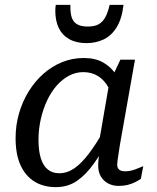

<svg xmlns="http://www.w3.org/2000/svg" viewBox="-20 -756 643 788"><path d="M487 -377 446 -321Q442 -364 426 -395Q410 -426 383.5 -443Q357 -460 322 -460Q291 -460 263.5 -445.5Q236 -431 213 -405Q190 -379 173.5 -344Q157 -309 147.5 -267.5Q138 -226 138 -182Q138 -137 147.5 -106.5Q157 -76 176 -60.5Q195 -45 223 -45Q256 -45 285.5 -65.5Q315 -86 345.5 -126.5Q376 -167 410 -227L434 -199Q399 -132 365.5 -85Q332 -38 295 -13Q258 12 209 12Q159 12 122 -10.5Q85 -33 64.5 -77.5Q44 -122 44 -189Q44 -242 58 -290.5Q72 -339 97.5 -380.5Q123 -422 158 -453Q193 -484 235 -501Q277 -518 324 -518Q371 -518 403.5 -499.5Q436 -481 456.5 -449.5Q477 -418 487 -377ZM534 -511 472 -161Q469 -140 466.5 -124.5Q464 -109 462.5 -98Q461 -87 461 -80Q461 -67 469 -60Q477 -53 493 -53Q516 -53 538 -62Q560 -71 568 -74L558 -22Q548 -15 534 -8Q520 -1 503.5 3Q487 7 467 7Q443 7 424 -3Q405 -13 394 -31.5Q383 -50 383 -77Q383 -91 385 -107.5Q387 -124 392 -152L378 -124L430 -425L436 -430L474 -511ZM335 -579Q373 -579 405 -594Q437 -609 458.5 -643.5Q480 -678 487 -736H430Q423 -705 412 -685Q401 -665 384 -656Q367 -647 340 -647Q310 -647 294 -658Q278 -669 273 -689Q268 -709 269 -736H209Q208 -732 207.5 -724.5Q207 -717 207 -711Q207 -671 221 -641.5Q235 -612 264 -595.5Q293 -579 335 -579Z"/></svg>

Font: Roboto Serif 20pt
Style: Italic
Weight: 400
Italic angle: -10°
Designer: Greg Gazdowicz
Foundry: Commercial Type
Version: Version 1.008